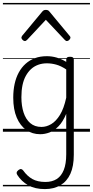

<svg xmlns="http://www.w3.org/2000/svg" viewBox="-20 -905 638 1319"><path d="M288 394Q220 394 173.5 367.5Q127 341 99 297Q93 288 94.5 280Q96 272 107 263Q118 255 125.5 256.5Q133 258 140 267Q167 305 202.5 325Q238 345 292 345Q338 345 369.5 325Q401 305 418 263Q435 221 435 155V-123Q412 -68 382 -37.5Q352 -7 320 5Q288 17 256 17Q202 17 160.5 -12Q119 -41 95 -97Q71 -153 71 -234Q71 -285 80.5 -328.5Q90 -372 109 -407Q128 -442 156 -467Q184 -492 220 -505.5Q256 -519 302 -519Q336 -519 369 -509.5Q402 -500 435 -480V-496Q435 -506 441 -510.5Q447 -515 461 -515Q475 -515 481 -510.5Q487 -506 487 -496V158Q487 237 463.5 289Q440 341 395 367.5Q350 394 288 394ZM265 -33Q299 -33 332 -52.5Q365 -72 392 -116Q419 -160 435 -234V-428Q399 -452 366.5 -461Q334 -470 302 -470Q270 -470 242.5 -460Q215 -450 194 -431Q173 -412 157.5 -384Q142 -356 134.5 -319.5Q127 -283 127 -237Q127 -178 142 -132Q157 -86 187.5 -59.5Q218 -33 265 -33ZM151 -623Q143 -623 135 -631Q127 -639 127 -647Q127 -649 128.5 -652Q130 -655 132 -659L270 -825Q275 -831 280.5 -834Q286 -837 295 -837Q304 -837 310 -834Q316 -831 320 -825L458 -659Q462 -655 463 -652Q464 -649 464 -647Q464 -639 456 -631Q448 -623 440 -623Q435 -623 431.5 -625.5Q428 -628 424 -632L295 -769L167 -632Q163 -628 159 -625.5Q155 -623 151 -623ZM0 365H598V375H0ZM0 -20H598V0H0ZM0 -505H598V-500H0ZM0 -885H598V-875H0Z"/></svg>

Font: Playwrite GB J Guides
Style: Regular
Weight: 400
Designer: Veronika Burian, José Scaglione
Foundry: TypeTogether
Version: Version 1.003